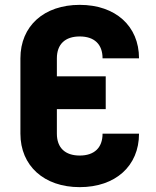

<svg xmlns="http://www.w3.org/2000/svg" viewBox="-20 -760 640 790"><path d="M308 10C455 10 552 -77 552 -210H402C402 -152 368 -120 308 -120C248 -120 214 -152 214 -210V-311H415V-446H214V-520C214 -578 248 -610 308 -610C368 -610 402 -578 402 -520H552C552 -653 455 -740 308 -740C161 -740 64 -653 64 -520V-210C64 -78 161 10 308 10Z"/></svg>

Font: JetBrains Mono ExtraBold
Style: Regular
Weight: 800
Monospace: yes
Designer: Philipp Nurullin, Konstantin Bulenkov
Foundry: JetBrains
Version: Version 2.305